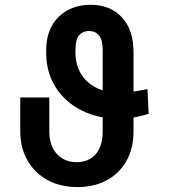

<svg xmlns="http://www.w3.org/2000/svg" viewBox="-20 -757 691 787"><path d="M584.5 -391.6 589.4 -290.5Q563 -282.7 542.7 -278.3Q522.5 -273.9 505.6 -272Q488.8 -270 472.2 -270Q382.8 -270 314.5 -304.4Q246.1 -338.9 207.8 -399.7Q169.4 -460.4 169.4 -539.6V-551.3Q169.4 -609.4 192.6 -650.9Q215.8 -692.4 256.8 -714.8Q297.9 -737.3 351.6 -737.3Q432.1 -737.3 479.7 -686Q527.3 -634.8 527.3 -542.5V-219.2Q527.3 -147.9 497.8 -96.4Q468.3 -44.9 416.5 -17.6Q364.7 9.8 297.4 9.8Q227.1 9.8 174.3 -19.3Q121.6 -48.3 92.3 -99.9Q63 -151.4 63 -219.2V-357.4H182.1V-219.2Q182.1 -160.6 212.6 -126.5Q243.2 -92.3 294.9 -92.3Q343.3 -92.3 372.1 -124.8Q400.9 -157.2 400.9 -219.2V-550.8Q400.9 -592.3 386.2 -611.1Q371.6 -629.9 344.2 -629.9Q319.8 -629.9 304.7 -613Q289.6 -596.2 289.6 -556.2L289.1 -542.5Q289.1 -494.1 310.5 -456.8Q332 -419.4 373 -398.2Q414.1 -377 472.2 -377Q483.9 -377 493.9 -377.7Q503.9 -378.4 515.4 -379.9Q526.9 -381.3 543.2 -384.3Q559.6 -387.2 584.5 -391.6Z"/></svg>

Font: Inter Cardless
Style: Medium
Weight: 500
Designer: Rasmus Andersson
Foundry: rsms
Version: Version 4.001;git-9221beed3